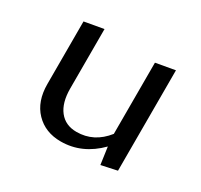

<svg xmlns="http://www.w3.org/2000/svg" viewBox="-100 -553 723 689"><g transform="rotate(30 262.0 -208.0)"><path d="M370 -409 449 -423V-7L384 7L374 -64Q306 5 218 5Q154 5 114 -36.5Q74 -78 74 -150V-409L153 -423V-177Q153 -118 178.5 -85.5Q204 -53 250 -53Q322 -53 370 -114Z"/></g></svg>

Font: EauTestText Medium
Style: Regular
Weight: 500
Designer: Christian Thalmann (Catharsis Fonts)
Version: Version 0.001;PS 000.001;hotconv 1.0.88;makeotf.lib2.5.64775